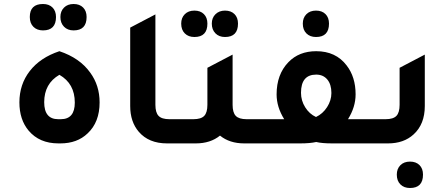

<svg xmlns="http://www.w3.org/2000/svg" viewBox="-20 -717 2234 960"><path d="M195 -565Q165 -565 147 -583Q129 -601 129 -632Q129 -697 195 -697Q225 -697 242.5 -679.5Q260 -662 260 -632Q260 -565 195 -565ZM348 -565Q318 -565 300 -583.5Q282 -602 282 -632Q282 -661 300 -679Q318 -697 348 -697Q378 -697 395.5 -679.5Q413 -662 413 -632Q413 -565 348 -565ZM272 0Q177 0 123 -64Q77 -119 77 -205Q77 -295 129 -362Q181 -429 277 -461Q379 -427 431 -354Q478 -290 478 -205Q478 -106 418 -50Q366 0 282 0ZM271 -121H284Q354 -121 354 -204Q354 -299 277 -343Q201 -299 201 -206Q201 -121 271 -121Z M815 0Q724 0 674 -58Q631 -108 631 -187V-579L757 -645V-193Q757 -154 773 -137.5Q789 -121 827 -121H917V0Z M952 -532Q922 -532 904 -550Q886 -568 886 -599Q886 -628 904 -646Q922 -664 952 -664Q982 -664 999.5 -646.5Q1017 -629 1017 -599Q1017 -532 952 -532ZM1105 -532Q1075 -532 1057 -550.5Q1039 -569 1039 -599Q1039 -628 1057.5 -646Q1076 -664 1105 -664Q1135 -664 1152.5 -646.5Q1170 -629 1170 -599Q1170 -532 1105 -532ZM1213 -121H1303V0H1201Q1128 0 1080 -39Q1032 0 959 0H857V-121H947Q985 -121 1001 -137.5Q1017 -154 1017 -193V-378L1143 -444V-193Q1143 -154 1159 -137.5Q1175 -121 1213 -121Z M1560 -532Q1530 -532 1512 -550Q1494 -568 1494 -599Q1494 -628 1512 -646Q1530 -664 1560 -664Q1590 -664 1607.5 -646.5Q1625 -629 1625 -599Q1625 -532 1560 -532ZM1720 -121H1878V0H1641Q1590 0 1561 -7Q1530 0 1481 0H1243V-121H1401Q1363 -182 1363 -245Q1363 -345 1422 -406Q1475 -461 1561 -461Q1659 -461 1713 -390Q1758 -332 1758 -245Q1758 -182 1720 -121ZM1560 -132Q1594 -148 1615.5 -181.5Q1637 -215 1637 -252Q1637 -295 1616.5 -319.5Q1596 -344 1561 -344Q1485 -344 1485 -253Q1485 -214 1506 -180.5Q1527 -147 1560 -132Z M1818 0V-121H1908Q1946 -121 1962 -137.5Q1978 -154 1978 -193V-378L2104 -444V-187Q2104 -96 2048 -45Q1999 0 1920 0ZM2030 223Q2000 223 1982 205Q1964 187 1964 156Q1964 127 1982 109Q2000 91 2030 91Q2060 91 2077.5 108.5Q2095 126 2095 156Q2095 223 2030 223Z"/></svg>

Font: Tajawal
Style: Bold
Weight: 700
Designer: Boutros Fonts
Foundry: Created by Boutros International 2017
Version: Version 1.700